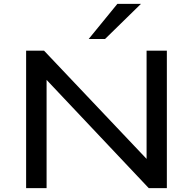

<svg xmlns="http://www.w3.org/2000/svg" viewBox="-20 -965 991 985"><path d="M114 0V-705H206L747 -134H732V-705H836V0H743L205 -570H219V0ZM435 -765 582 -945H703L519 -765Z"/></svg>

Font: Nunito Sans 10pt Expanded Medium
Style: Regular
Weight: 500
Width: 7
Designer: Vernon Adams
Foundry: Vernon Adams
Version: Version 3.101;gftools[0.9.27]